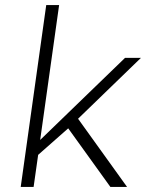

<svg xmlns="http://www.w3.org/2000/svg" viewBox="-20 -740 578 760"><path d="M139 -186 475 -511H538L289 -270L483 0H417L250 -232L131 -127L113 0H62L163 -720H214Z"/></svg>

Font: Chivo Thin Italic
Style: Regular
Weight: 100
Italic angle: -8.05°
Designer: Hector Gatti
Foundry: Omnibus-Type
Version: Version 1.007